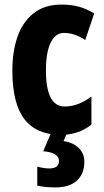

<svg xmlns="http://www.w3.org/2000/svg" viewBox="-20 -580 455 840"><path d="M247 10Q140 10 87 -58.5Q34 -127 34 -272Q34 -354 56.5 -419Q79 -484 127 -522Q175 -560 250 -560Q293 -560 327.5 -550Q362 -540 392 -521L353 -405Q306 -436 260 -436Q223 -436 202 -394Q181 -352 181 -272Q181 -114 263 -114Q322 -114 380 -158V-35Q324 10 247 10ZM349 128Q349 180 316.5 210Q284 240 223 240Q176 240 143 232V149Q174 157 195 157Q238 157 238 124Q238 105 219.5 94.5Q201 84 169 82L204 0H274L258 37Q301 44 325 68Q349 92 349 128Z"/></svg>

Font: Noto Sans Myanmar UI ExtraCondensed ExtraBold
Style: Regular
Weight: 800
Width: 2
Designer: Monotype Design Team
Foundry: Monotype Imaging Inc.
Version: Version 2.103; ttfautohint (v1.8.4.7-5d5b)